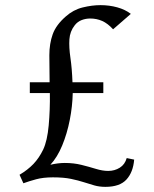

<svg xmlns="http://www.w3.org/2000/svg" viewBox="-20 -713 598 747"><path d="M96 -351V-393H173Q172 -453 172 -498Q172 -543 185 -579.5Q198 -616 236 -649Q265 -675 301.5 -684Q338 -693 371 -693Q405 -693 436 -684.5Q467 -676 489 -659L420 -599Q399 -622 377.5 -631.5Q356 -641 331 -641Q314 -641 298 -635Q282 -629 271 -615Q252 -591 250 -560Q248 -529 254 -488Q260 -447 262 -393H382V-351H263Q262 -300 251.5 -246.5Q241 -193 222 -147Q203 -101 176 -72Q206 -79 232 -79Q267 -79 297 -71.5Q327 -64 353 -56Q379 -48 401 -48Q426 -48 446 -60.5Q466 -73 473 -98L502 -92Q498 -43 472 -14.5Q446 14 390 14Q367 14 347.5 8.5Q328 3 306.5 -4Q285 -11 256.5 -17Q228 -23 186 -23Q148 -23 120.5 -15.5Q93 -8 71 0L56 -33Q88 -52 110 -75Q132 -98 148 -131Q164 -165 169.5 -225.5Q175 -286 174 -351Z"/></svg>

Font: Joan
Style: Regular
Weight: 400
Designer: Paolo Biagini
Version: Version 1.001; ttfautohint (v1.8.4.7-5d5b);gftools[0.9.30]